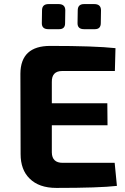

<svg xmlns="http://www.w3.org/2000/svg" viewBox="-20 -918 612 941"><path d="M392 -775Q360 -775 360 -804L361 -867Q361 -898 392 -898H442Q475 -898 475 -867L474 -805Q474 -775 445 -775ZM217 -775Q185 -775 185 -804L186 -867Q186 -898 218 -898H267Q300 -898 300 -867L299 -804Q299 -775 270 -775ZM285 -570Q233 -570 234 -516V-412H506L507 -304H234V-171Q235 -120 287 -120H542L553 -7Q467 3 256 3Q171 3 125 -43Q81 -86 81 -163L80 -557Q81 -693 226 -693Q444 -693 546 -682L543 -570Z"/></svg>

Font: Taylor Sans Bold LRS
Style: Bold
Weight: 700
Italic angle: -8°
Designer: Natanael Gama
Version: Version 1.001 September 8, 2015